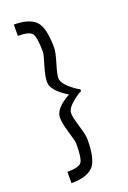

<svg xmlns="http://www.w3.org/2000/svg" viewBox="-140 -716 542 811"><g transform="rotate(-20 131.5 -310.5)"><path d="M83 -230.5Q83 -271.5 152.3 -309.6Q83 -351.6 83 -390.6Q83 -416 96.7 -460.9Q110.4 -505.9 110.4 -515.6Q110.4 -583 97.7 -599.6Q85 -616.2 34.2 -616.2V-667Q102.5 -667 131.8 -637.7Q161.1 -608.4 161.1 -515.6Q161.1 -497.1 147.5 -452.1Q133.8 -407.2 133.8 -390.6Q133.8 -369.1 159.2 -346.7Q184.6 -324.2 205.1 -313.5V-305.7Q184.6 -295.9 159.2 -273.9Q133.8 -252 133.8 -230.5Q133.8 -213.9 147.5 -168.9Q161.1 -124 161.1 -105.5Q161.1 -12.7 131.8 16.6Q102.5 45.9 34.2 45.9V-4.9Q85.9 -4.9 98.1 -21Q110.4 -37.1 110.4 -105.5Q110.4 -115.2 96.7 -160.2Q83 -205.1 83 -230.5Z"/></g></svg>

Font: Jura
Style: Book
Weight: 400
Version: Version 2.3